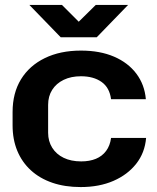

<svg xmlns="http://www.w3.org/2000/svg" viewBox="-20 -748 636 778"><path d="M307 10Q243 10 192 -7.5Q141 -25 105 -58Q69 -91 50 -137Q31 -183 31 -240V-294Q31 -371 65 -426.5Q99 -482 161.5 -512.5Q224 -543 308 -543Q385 -543 442 -518.5Q499 -494 532.5 -449.5Q566 -405 571 -346H430Q424 -393 391.5 -416Q359 -439 308 -439Q268 -439 238 -424.5Q208 -410 191.5 -384Q175 -358 175 -323V-210Q175 -176 191.5 -149.5Q208 -123 238 -108.5Q268 -94 309 -94Q343 -94 368.5 -104.5Q394 -115 410 -136.5Q426 -158 430 -189H572Q567 -129 532 -84.5Q497 -40 439.5 -15Q382 10 307 10ZM226 -597 99 -728H231L299 -660L368 -728H499L372 -597Z"/></svg>

Font: Hubot Sans SemiBold
Style: Regular
Weight: 600
Designer: Deni Anggara
Foundry: GitHub, Inc., Subsidiary of Microsoft Corporation
Version: Version 2.000